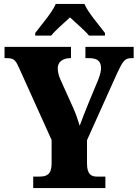

<svg xmlns="http://www.w3.org/2000/svg" viewBox="-20 -951 697 971"><path d="M158 -784V-771H239C257 -795 306 -837 334 -863C360 -839 416 -790 430 -771H511V-784C483 -822 426 -886 407 -931H262C243 -886 186 -822 158 -784ZM148 0H513V-58H470C443 -58 420 -68 420 -124V-242L572 -580C601 -642 611 -657 645 -657H656V-714H412V-657H429C471 -657 491 -643 491 -606C491 -598 489 -578 476 -546L429 -433C412 -390 395 -349 383 -315C373 -346 366 -370 350 -406L285 -550C276 -570 272 -591 272 -606C272 -638 298 -657 336 -657H339V-714H3V-657H15C53 -657 60 -644 78 -604L241 -243V-125C241 -69 217 -58 180 -58H148Z"/></svg>

Font: Noto Serif Sinhala Condensed Black
Style: Regular
Weight: 900
Width: 3
Designer: Jelle Bosma - Monotype Design Team
Foundry: Monotype Imaging Inc.
Version: Version 2.007